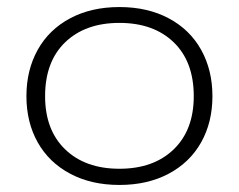

<svg xmlns="http://www.w3.org/2000/svg" viewBox="-20 -515 678 545"><path d="M55 -242Q55 -316 87 -373.5Q119 -431 179 -463Q239 -495 319 -495Q399 -495 459 -463Q519 -431 551 -373.5Q583 -316 583 -242Q583 -168 551 -111Q519 -54 459 -22Q399 10 319 10Q239 10 179 -22Q119 -54 87 -111Q55 -168 55 -242ZM530 -242Q530 -340 473 -395Q416 -450 319 -450Q222 -450 165 -395Q108 -340 108 -242Q108 -146 165 -91Q222 -36 319 -36Q416 -36 473 -91Q530 -146 530 -242Z"/></svg>

Font: Niramit ExtraLight
Style: Regular
Weight: 200
Designer: Katatrad Aksorn Co.,Ltd.
Foundry: Cadson Demak Co.,Ltd.
Version: Version 1.000; ttfautohint (v1.6)